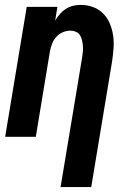

<svg xmlns="http://www.w3.org/2000/svg" viewBox="-20 -558 540 783"><path d="M227 205 315 -324Q317 -336 318 -348Q319 -360 318 -371.5Q317 -383 314.5 -394Q312 -405 306 -414.5Q300 -424 289.5 -428.5Q279 -433 267 -433Q251 -433 236 -426.5Q221 -420 210 -408Q199 -396 193 -381Q187 -366 184 -351L126 0H1L89 -530H214L205 -474Q213 -488 224 -500.5Q235 -513 249 -522Q263 -531 278.5 -534.5Q294 -538 309 -538Q336 -538 360 -529Q384 -520 401.5 -502Q419 -484 428.5 -460.5Q438 -437 441.5 -412Q445 -387 443 -360Q441 -333 437 -307L352 205Z"/></svg>

Font: Iosevka Curly XBdObl
Style: Regular
Weight: 800
Italic angle: -9°
Monospace: yes
Designer: Belleve Invis
Foundry: Belleve Invis
Version: Version 11.1.0; ttfautohint (v1.8.3)